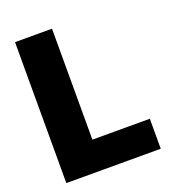

<svg xmlns="http://www.w3.org/2000/svg" viewBox="-130 -806 814 905"><g transform="rotate(-20 277.0 -353.5)"><path d="M47.9 -707H233.4V-150.4H521.5V0H47.9Z"/></g></svg>

Font: Pretendard Std Black
Style: Regular
Weight: 900
Designer: Base glyphs from Inter by Rasmus Andersson; Hangeul glyphs from Noto Sans CJK(Source Han Sans) by Jang Soo-young and Kan
Foundry: Kil Hyung-jin
Version: Version 1.309